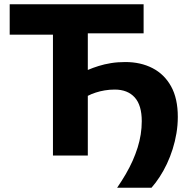

<svg xmlns="http://www.w3.org/2000/svg" viewBox="-20 -733 880 905"><path d="M532.1 151.9Q554.3 119.4 572.8 87.7Q591.2 56 605.2 24.7Q619.1 -6.7 628.8 -37.6Q638.4 -68.5 643.3 -99.4Q648.2 -130.3 648.2 -161.8Q648.2 -237.1 614.9 -273.9Q581.5 -310.8 520.8 -310.8Q496.3 -310.8 473.7 -307Q451.1 -303.2 431 -296.6Q410.8 -290.1 393.9 -281.3V-228.7Q393.9 -162.8 393.9 -109.7Q393.9 -56.7 393.9 0H229.6Q229.6 -57.6 229.6 -111.6Q229.6 -165.5 229.6 -232.4V-448.4Q229.6 -517.6 229.6 -573Q229.6 -628.4 229.6 -687L291.8 -569.6H208.7Q152 -569.6 108.5 -569.6Q64.9 -569.6 25.7 -569.6V-713H656.9V-575.8Q613.2 -575.8 564.5 -575.8Q515.8 -575.8 452.1 -575.8H331.3L393.9 -687Q393.9 -628.4 393.9 -573Q393.9 -517.6 393.9 -448.4V-403.3Q417.8 -413.5 444.7 -421.9Q471.6 -430.4 503 -435.5Q534.4 -440.6 570.7 -440.6Q643.1 -440.6 698.8 -411.9Q754.6 -383.2 786.4 -326Q818.1 -268.8 818.1 -182.1Q818.1 -143.2 811.7 -104.9Q805.3 -66.7 793.8 -30.2Q782.3 6.2 766.8 39.2Q751.2 72.2 732.6 100.7Q714.1 129.3 694.1 151.9Z"/></svg>

Font: Commissioner Thin
Style: Regular
Weight: 100
Designer: Kostas Bartsokas
Foundry: Kostas Bartsokas
Version: Version 1.001;gftools[0.9.23]